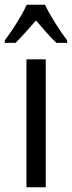

<svg xmlns="http://www.w3.org/2000/svg" viewBox="-46 -786 302 806"><path d="M143 -766H66C47 -723 10 -665 -26 -616V-606H19C43 -629 74 -665 105 -700C135 -665 163 -632 191 -606H236V-616C203 -660 164 -721 143 -766ZM146 0V-537H65V0Z"/></svg>

Font: Noto Sans Arabic ExtCond
Style: Regular
Weight: 400
Width: 2
Designer: Monotype Design Team, Nadine Chahine, Nizar Qandah and Khaled Hosny
Foundry: Monotype Imaging Inc.
Version: Version 2.012